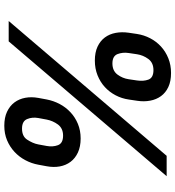

<svg xmlns="http://www.w3.org/2000/svg" viewBox="18 -806 808 884"><g transform="rotate(90 422.0 -364.0)"><path d="M430.8 -136.4 437.9 -174.7Q443.9 -206.3 458.8 -234.6Q473.7 -262.8 496.8 -284.4Q519.9 -306.1 550.4 -318.7Q581 -331.3 617.5 -331.3Q655.2 -331.3 682.2 -318.7Q709.2 -306.1 725.1 -284.8Q741.1 -263.5 746.3 -235.1Q751.4 -206.7 745.4 -174.7L738.3 -136.4Q732.6 -105.1 717.5 -76.7Q702.4 -48.3 679.3 -26.8Q656.2 -5.3 625.9 7.5Q595.5 20.2 558.9 20.2Q521.3 20.2 494.5 7.6Q467.7 -5 451.5 -26.6Q435.4 -48.3 430.2 -76.7Q425.1 -105.1 430.8 -136.4ZM130.7 -552.6 136.4 -590.9Q141.3 -622.9 156.1 -651.3Q170.8 -679.7 194.2 -701.2Q217.7 -722.7 248.6 -735.1Q279.5 -747.5 316.1 -747.5Q354 -747.5 380.5 -735.1Q407 -722.7 422.6 -701.2Q438.2 -679.7 443.5 -651.3Q448.9 -622.9 443.9 -590.9L438.2 -552.6Q433.6 -520.6 418.7 -492.2Q403.8 -463.8 380.7 -442.6Q357.6 -421.5 326.7 -409.1Q295.8 -396.7 258.9 -396.7Q221.2 -396.7 194.8 -409.1Q168.3 -421.5 152.5 -442.8Q136.7 -464.1 131.4 -492.5Q126.1 -521 130.7 -552.6ZM76.7 0 697.4 -727.3H791.2L170.5 0ZM528.1 -85.2Q537.6 -61.4 572.1 -61.4Q607.6 -61.4 622.9 -84.9Q631 -97.3 636.7 -110.1Q642.4 -122.9 644.9 -136.4L652 -174.7Q657.3 -203.1 648.4 -226.9Q639.6 -250.4 604.4 -250.4Q571 -250.4 553.3 -226.9Q535.9 -203.1 530.5 -174.7L523.4 -136.4Q521 -122.9 522 -110.1Q523.1 -97.3 528.1 -85.2ZM229 -501.1Q238.3 -477.6 272 -477.6Q306.1 -477.6 323.5 -501.1Q340.6 -524.1 344.8 -552.6L350.5 -590.9Q354.8 -620.4 346.6 -643.1Q338.1 -666.5 302.9 -666.5Q268.8 -666.5 251.4 -642.8Q234 -619 229.8 -590.9L224.1 -552.6Q219.8 -525.6 229 -501.1Z"/></g></svg>

Font: Inter P Semi Bold
Style: Italic
Weight: 600
Italic angle: 9.39999°
Designer: Rasmus Andersson
Foundry: rsms
Version: Version 3.018;git-588b23468